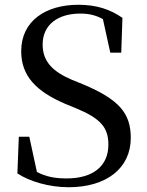

<svg xmlns="http://www.w3.org/2000/svg" viewBox="-20 -769 616 806"><path d="M268 17C427 17 529 -63 529 -190C529 -294 480 -351 329 -415L282 -434C205 -467 159 -508 159 -582C159 -667 225 -712 317 -712C354 -712 382 -705 412 -689L443 -548H489L494 -694C444 -729 386 -749 309 -749C173 -749 69 -682 69 -554C69 -449 133 -385 254 -333L298 -315C402 -272 435 -234 435 -162C435 -69 367 -20 260 -20C210 -20 174 -27 135 -47L103 -195H59L53 -41C103 -8 185 17 268 17Z"/></svg>

Font: Noto Serif TC Medium
Style: Regular
Weight: 500
Designer: Ryoko NISHIZUKA 西塚涼子 (kana & ideographs); Frank Grießhammer (Latin, Greek & Cyrillic); Wenlong ZHANG 张文龙 (bopomofo); San
Foundry: Adobe
Version: Version 2.001;hotconv 1.1.0;makeotfexe 2.6.0